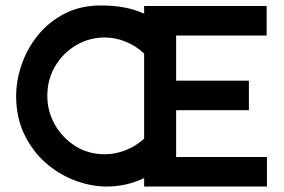

<svg xmlns="http://www.w3.org/2000/svg" viewBox="-20 -682 1040 702"><path d="M370 0Q312 0 253 -22.5Q194 -45 146 -87.5Q98 -130 68.5 -191.5Q39 -253 39 -331Q39 -387 59 -445.5Q79 -504 118.5 -553Q158 -602 216 -632Q274 -662 349 -662Q443 -662 507 -632V-660H955V-552H624V-387H890V-279H624V-108H956V0H507V-31Q443 0 370 0ZM363 -118Q401 -118 438.5 -132.5Q476 -147 507 -175V-486Q478 -514 440 -529.5Q402 -545 363 -545Q307 -545 259 -517Q211 -489 182 -440.5Q153 -392 153 -331Q153 -276 180 -227.5Q207 -179 254.5 -148.5Q302 -118 363 -118Z"/></svg>

Font: Lil Grotesk Bold
Style: Regular
Weight: 700
Designer: Bastien Sozeau
Foundry: NBR — Bastien Sozeau
Version: Version 4.002; ttfautohint (v1.8.4.7-5d5b)